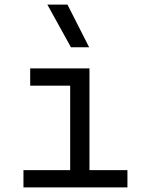

<svg xmlns="http://www.w3.org/2000/svg" viewBox="-20 -815 626 835"><path d="M82 0V-75.2H285.2V-442.4H111.3V-517.6H369.1V-75.2H534.2V0ZM288.6 -609.4 186 -794.9H273.4L367.7 -609.4Z"/></svg>

Font: Cascadia Mono NF SemiLight
Style: Regular
Weight: 350
Monospace: yes
Designer: Aaron Bell
Foundry: Saja Typeworks
Version: Version 2404.023; ttfautohint (v1.8.4)